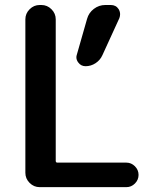

<svg xmlns="http://www.w3.org/2000/svg" viewBox="-20 -774 635 772"><path d="M330.1 -698.2Q336.9 -722.7 357.4 -738.3Q377.9 -753.9 403.3 -753.9H425.8Q446.3 -753.9 457 -737.3Q462.9 -727.5 462.9 -716.8Q462.9 -709 460 -701.2L391.6 -551.8Q382.8 -532.2 364.3 -520Q345.7 -507.8 324.2 -507.8Q305.7 -507.8 294.9 -522.5Q287.1 -532.2 287.1 -543.9Q287.1 -548.8 289.1 -554.7ZM146.5 -753.9Q169.9 -753.9 187 -736.8Q204.1 -719.7 204.1 -696.3V-127Q204.1 -120.1 210.9 -120.1H488.3Q507.8 -120.1 522.5 -105.5Q537.1 -90.8 537.1 -70.8Q537.1 -50.8 522.5 -36.1Q507.8 -21.5 488.3 -21.5H139.6Q116.2 -21.5 99.1 -38.6Q82 -55.7 82 -79.1V-696.3Q82 -719.7 99.1 -736.8Q116.2 -753.9 139.6 -753.9Z"/></svg>

Font: Gen Jyuu Gothic P Medium
Style: Regular
Weight: 500
Designer: [Source Han Sans]
Ryoko NISHIZUKA  (kana & ideographs); Paul D. Hunt (Latin, Greek & Cyrillic); Wenlong ZHANG  (bopomofo
Version: Version 1.002.20150607